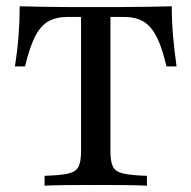

<svg xmlns="http://www.w3.org/2000/svg" viewBox="-20 -591 609 611"><path d="M121.8 0V-31.5Q172.6 -33.1 197.2 -38.7Q221.8 -44.4 229.8 -60.5Q237.9 -76.6 237.9 -108.1V-537.1H195.2Q158.9 -537.1 133.9 -523Q108.9 -508.9 91.5 -474.6Q74.2 -440.3 59.7 -379.8H27.4Q35.5 -430.6 39.1 -477.8Q42.7 -525 42.7 -571Q76.6 -570.2 117.7 -569.4Q158.9 -568.5 202 -568.5Q245.2 -568.5 285.5 -568.5Q320.2 -568.5 362.5 -568.5Q404.8 -568.5 448 -569.4Q491.1 -570.2 526.6 -571Q526.6 -525 530.6 -477.4Q534.7 -429.8 541.9 -379.8H509.7Q499.2 -425 486.7 -455.6Q474.2 -486.3 458.5 -504Q442.7 -521.8 422.2 -529.4Q401.6 -537.1 374.2 -537.1H331.5V-108.1Q331.5 -76.6 339.5 -60.5Q347.6 -44.4 372.6 -38.7Q397.6 -33.1 447.6 -31.5V0Q421 -1.6 377.8 -2Q334.7 -2.4 286.3 -2.4Q233.9 -2.4 190.7 -2Q147.6 -1.6 121.8 0Z"/></svg>

Font: Playfair 12pt Medium
Style: Regular
Weight: 500
Designer: Claus Eggers Sørensen
Foundry: Claus Eggers Sørensen
Version: Version 2.000;gftools[0.9.28]